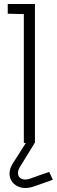

<svg xmlns="http://www.w3.org/2000/svg" viewBox="-20 -720 286 967"><path d="M153 -6H109V2L44 104Q28 130 28 154.5Q28 179 42.5 197.5Q57 216 82.5 223.5Q108 231 142 222Q148 220 165 214Q182 208 201 201.5Q220 195 233 190Q246 185 246 185L228 146Q228 146 220.5 148.5Q213 151 200 155.5Q187 160 169.5 166Q152 172 131 180Q107 188 90.5 181.5Q74 175 71 157.5Q68 140 82 118L153 3ZM19 -651 100 -649V0H156V-700H19Z"/></svg>

Font: AdventPro_ExpandedRegular
Style: ExpandedRegular
Weight: 400
Width: 7
Designer: VivaRado, Andreas Kalpakidis
Foundry: VivaRado, Andreas Kalpakidis
Version: Version 3.000